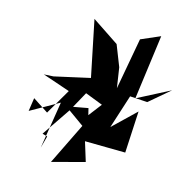

<svg xmlns="http://www.w3.org/2000/svg" viewBox="-115 -883 1020 1033"><g transform="rotate(15 394.5 -366.5)"><path d="M372 -194 259 37 440 -11 407 -118 632 -115 644 -347 519 -227 579 -414 676 -408 789 -504 609 -411 657 -770 551 -724 499 -438 482 -550 436 -667 286 -767 350 -455 153 -411 100 -408 253 -356 170 -214 83 -271 72 -197 228 -285 186 -23 204 -90 176 -98 284 -257ZM297 -280 346 -369 444 -331 388 -258 379 -295Z"/></g></svg>

Font: Asimov Silicon
Style: Regular
Weight: 400
Designer: Google
Version: Version 2.000980; 2014